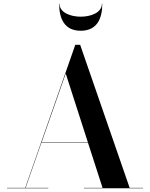

<svg xmlns="http://www.w3.org/2000/svg" viewBox="-20 -1004 800 1024"><path d="M297.5 -984H295.5C295.5 -905.5 323 -840 410.5 -840C498 -840 525.5 -905.5 525.5 -984H523.5C523.5 -936.5 464.5 -915 410.5 -915C356.5 -915 297.5 -936.5 297.5 -984ZM17.5 -2V0H237.5V-2H116.5L201 -243.5H449L527 -2H427.5V0H742.5V-2H671.5L407.5 -765H381.5L114.5 -2ZM330.5 -612 448.5 -245.5H202Z"/></svg>

Font: Bodoni* 96pt Medium
Style: Regular
Weight: 500
Version: Version 2.3